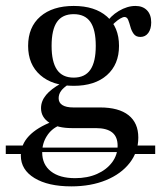

<svg xmlns="http://www.w3.org/2000/svg" viewBox="-40 -447 566 659"><path d="M73.4 75V59.7H397.6L392.7 75ZM-20.2 81.5V52.4H73.4V81.5ZM391.1 81.5 401.6 52.4H492.7V81.5ZM204.8 192.7Q125 192.7 78.2 164.1Q31.5 135.5 31.5 87.1Q31.5 49.2 59.3 19.8Q87.1 -9.7 141.9 -30.6L162.9 -16.1Q136.3 -4.8 120.6 20.2Q104.8 45.2 104.8 75.8Q104.8 117.7 134.7 141.1Q164.5 164.5 217.7 164.5Q260.5 164.5 293.1 150Q325.8 135.5 344.8 110.1Q363.7 84.7 363.7 53.2Q363.7 22.6 345.2 7.7Q326.6 -7.3 288.7 -7.3H206.5Q158.1 -7.3 129.4 -25.8Q100.8 -44.4 100.8 -75.8Q100.8 -100 118.1 -121Q135.5 -141.9 169.4 -160.5L195.2 -157.3Q177.4 -146 169.4 -134.7Q161.3 -123.4 161.3 -109.7Q161.3 -94.4 174.2 -86.3Q187.1 -78.2 211.3 -78.2H303.2Q367.7 -78.2 401.2 -51.6Q434.7 -25 434.7 25Q434.7 74.2 405.2 112.1Q375.8 150 323.8 171.4Q271.8 192.7 204.8 192.7ZM212.9 -152.4Q140.3 -152.4 98.4 -189.1Q56.5 -225.8 56.5 -289.5Q56.5 -354 98.4 -390.3Q140.3 -426.6 212.9 -426.6Q285.5 -426.6 327 -390.3Q368.5 -354 368.5 -289.5Q368.5 -225.8 327 -189.1Q285.5 -152.4 212.9 -152.4ZM212.9 -180.6Q251.6 -180.6 270.2 -207.7Q288.7 -234.7 288.7 -289.5Q288.7 -345.2 270.2 -371.8Q251.6 -398.4 212.9 -398.4Q174.2 -398.4 155.6 -371.8Q137.1 -345.2 137.1 -289.5Q137.1 -234.7 155.6 -207.7Q174.2 -180.6 212.9 -180.6ZM441.9 -320.2Q426.6 -320.2 419 -330.6Q411.3 -341.1 407.7 -354.8Q404 -368.5 400 -378.6Q396 -388.7 387.1 -388.7Q382.3 -388.7 373 -383.5Q363.7 -378.2 353.2 -368.5Q342.7 -358.9 335.5 -346L322.6 -365.3Q338.7 -391.9 367.7 -409.3Q396.8 -426.6 425 -426.6Q450 -426.6 464.5 -411.7Q479 -396.8 479 -370.2Q479 -347.6 469 -333.9Q458.9 -320.2 441.9 -320.2Z"/></svg>

Font: Playfair 5pt SemiExpanded Light
Style: Regular
Weight: 400
Version: Version 2.203